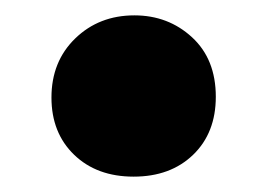

<svg xmlns="http://www.w3.org/2000/svg" viewBox="-20 -479 348 250"><path d="M154 -249Q106 -249 76.5 -277.5Q47 -306 47 -352Q47 -399 78 -429Q109 -459 155 -459Q199 -459 230 -430.5Q261 -402 261 -353Q261 -306 231.5 -277.5Q202 -249 154 -249Z"/></svg>

Font: Onest Black
Style: Regular
Weight: 900
Designer: Dmitri Voloshin, Andrey Kudryavtsev
Foundry: Dmitri Voloshin, Andrey Kudryavtsev
Version: Version 1.000;gftools[0.9.33]